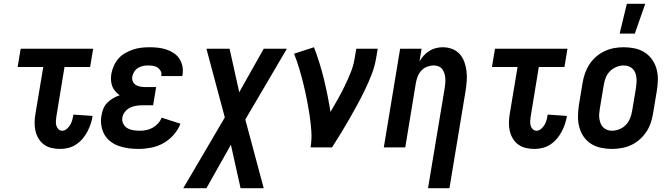

<svg xmlns="http://www.w3.org/2000/svg" viewBox="-20 -777 3540 1012"><path d="M298 8Q274 8 252 3Q230 -2 212.5 -14.5Q195 -27 183.5 -46Q172 -65 167 -86.5Q162 -108 162.5 -131.5Q163 -155 167 -178L208 -424H73L89 -520H471L455 -424H320L277 -162Q275 -150 274.5 -138Q274 -126 277 -115Q280 -104 288 -96Q296 -88 308 -88Q321 -88 332.5 -98Q344 -108 351 -120.5Q358 -133 361.5 -146.5Q365 -160 367 -173L468 -166Q465 -145 458 -124Q451 -103 440.5 -83Q430 -63 415 -45.5Q400 -28 381 -15.5Q362 -3 340.5 2.5Q319 8 298 8Z M710 8Q683 8 657 4.5Q631 1 606.5 -7.5Q582 -16 562 -31.5Q542 -47 530 -68.5Q518 -90 514 -116.5Q510 -143 515 -169Q518 -187 525 -204.5Q532 -222 546 -236Q560 -250 576.5 -259.5Q593 -269 611 -275Q598 -284 587.5 -296Q577 -308 571.5 -323Q566 -338 565 -355Q564 -372 567 -389Q571 -410 580.5 -431Q590 -452 605 -469Q620 -486 640.5 -497.5Q661 -509 682 -516Q703 -523 724.5 -525.5Q746 -528 768 -528Q791 -528 813.5 -525.5Q836 -523 857 -516Q878 -509 896 -497Q914 -485 925.5 -467.5Q937 -450 941.5 -428Q946 -406 942 -383L941 -376H830V-378Q833 -392 826.5 -403.5Q820 -415 810 -421.5Q800 -428 786.5 -430Q773 -432 760 -432Q746 -432 732.5 -429Q719 -426 707 -418.5Q695 -411 687.5 -399Q680 -387 677 -373Q675 -360 680 -348Q685 -336 695.5 -329.5Q706 -323 719 -320.5Q732 -318 746 -318H803L787 -222H730Q714 -222 697.5 -219.5Q681 -217 665.5 -209.5Q650 -202 638.5 -187.5Q627 -173 625 -157Q622 -140 630 -124.5Q638 -109 652 -101Q666 -93 683 -90.5Q700 -88 718 -88Q735 -88 752 -91.5Q769 -95 785 -104Q801 -113 813.5 -127Q826 -141 832 -157L931 -125Q919 -93 895 -66Q871 -39 840.5 -22Q810 -5 776 1.5Q742 8 710 8Z M1370 215H1248L1197 -14L1068 215H946L1165 -158L1068 -520H1190L1241 -291L1370 -520H1492L1273 -147Z M1617 0Q1624 -44 1621 -86.5Q1618 -129 1611.5 -171Q1605 -213 1597 -254Q1589 -295 1579 -335.5Q1569 -376 1557 -416Q1545 -456 1530 -494L1635 -528Q1666 -447 1687 -361Q1708 -275 1722 -187Q1742 -221 1761 -255Q1780 -289 1797 -324Q1814 -359 1828.5 -395Q1843 -431 1849 -468L1858 -520H1971L1962 -468Q1955 -427 1939.5 -386.5Q1924 -346 1905 -306.5Q1886 -267 1865 -228Q1844 -189 1822 -151Q1800 -113 1777 -75Q1754 -37 1730 0Z M2236 215 2324 -313Q2326 -326 2327 -339.5Q2328 -353 2327 -366Q2326 -379 2322 -391Q2318 -403 2311 -412.5Q2304 -422 2292 -427Q2280 -432 2267 -432Q2249 -432 2231.5 -425.5Q2214 -419 2201 -405Q2188 -391 2181.5 -374Q2175 -357 2172 -340L2116 0H2003L2089 -520H2202L2191 -453Q2200 -469 2213 -483.5Q2226 -498 2242.5 -508.5Q2259 -519 2277.5 -523.5Q2296 -528 2313 -528Q2340 -528 2363.5 -519Q2387 -510 2403 -492Q2419 -474 2427.5 -450.5Q2436 -427 2439 -401.5Q2442 -376 2440 -350Q2438 -324 2434 -298L2349 215Z M2798 8Q2774 8 2752 3Q2730 -2 2712.5 -14.5Q2695 -27 2683.5 -46Q2672 -65 2667 -86.5Q2662 -108 2662.5 -131.5Q2663 -155 2667 -178L2708 -424H2573L2589 -520H2971L2955 -424H2820L2777 -162Q2775 -150 2774.5 -138Q2774 -126 2777 -115Q2780 -104 2788 -96Q2796 -88 2808 -88Q2821 -88 2832.5 -98Q2844 -108 2851 -120.5Q2858 -133 2861.5 -146.5Q2865 -160 2867 -173L2968 -166Q2965 -145 2958 -124Q2951 -103 2940.5 -83Q2930 -63 2915 -45.5Q2900 -28 2881 -15.5Q2862 -3 2840.5 2.5Q2819 8 2798 8Z M3206 8Q3176 8 3147.5 2Q3119 -4 3095.5 -19Q3072 -34 3056.5 -56.5Q3041 -79 3033.5 -106.5Q3026 -134 3026.5 -163.5Q3027 -193 3031 -222L3051 -342Q3055 -367 3064 -392Q3073 -417 3087.5 -439Q3102 -461 3123 -479Q3144 -497 3168 -508Q3192 -519 3217 -523.5Q3242 -528 3267 -528Q3297 -528 3325.5 -522Q3354 -516 3377.5 -501Q3401 -486 3417 -463.5Q3433 -441 3440.5 -413.5Q3448 -386 3447.5 -356.5Q3447 -327 3442 -298L3422 -178Q3418 -153 3409.5 -128Q3401 -103 3386 -81Q3371 -59 3350.5 -41Q3330 -23 3306 -12Q3282 -1 3256.5 3.5Q3231 8 3206 8ZM3206 -88Q3225 -88 3245 -96Q3265 -104 3279.5 -119.5Q3294 -135 3301.5 -154.5Q3309 -174 3312 -193L3332 -313Q3334 -327 3335 -340.5Q3336 -354 3334.5 -367.5Q3333 -381 3328.5 -393Q3324 -405 3315 -414Q3306 -423 3293.5 -427.5Q3281 -432 3267 -432Q3248 -432 3228.5 -424Q3209 -416 3194 -400.5Q3179 -385 3172 -365.5Q3165 -346 3162 -327L3142 -207Q3140 -193 3138.5 -179.5Q3137 -166 3139 -152.5Q3141 -139 3145.5 -127Q3150 -115 3159 -106Q3168 -97 3180 -92.5Q3192 -88 3206 -88ZM3246 -600 3284 -757H3381L3326 -600Z"/></svg>

Font: Iosevka Custom
Style: Bold Italic
Weight: 700
Italic angle: -9°
Designer: Belleve Invis
Foundry: Belleve Invis
Version: Version 30.3.1; ttfautohint (v1.8.3)